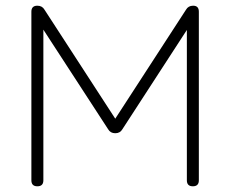

<svg xmlns="http://www.w3.org/2000/svg" viewBox="-20 -653 807 673"><path d="M132 -21Q132 0 111 0Q90 0 90 -21V-612Q90 -633 111 -633Q128 -633 136 -619L384 -237L632 -619Q640 -633 657 -633Q677 -633 677 -612V-21Q677 0 656 0Q635 0 635 -21V-548L409 -200Q401 -186 384 -186Q367 -186 359 -200L132 -549Z"/></svg>

Font: Jura Light
Style: Regular
Weight: 300
Designer: Daniel Johnson, Alexei Vanyashin
Foundry: Daniel Johnson
Version: Version 5.103